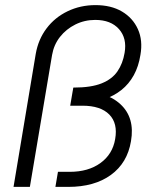

<svg xmlns="http://www.w3.org/2000/svg" viewBox="-20 -732 595 752"><path d="M33 0 120 -521Q130 -578 162.5 -621Q195 -664 245 -688Q295 -712 354 -712Q415 -712 457.5 -687Q500 -662 520 -618Q540 -574 530 -517Q523 -472 504 -437.5Q485 -403 455.5 -379.5Q426 -356 388 -343.5Q350 -331 303 -331H258L267 -389H269Q337 -389 378 -405.5Q419 -422 440 -452.5Q461 -483 468 -525Q478 -582 446 -618Q414 -654 353 -654Q311 -654 275 -636Q239 -618 215 -587.5Q191 -557 184 -517L97 0ZM197 0 207 -59H253Q326 -59 373.5 -93.5Q421 -128 431 -187Q442 -249 408 -283.5Q374 -318 303 -318H255L265 -377H279Q394 -377 451.5 -324Q509 -271 493 -179Q479 -94 414.5 -47Q350 0 247 0Z"/></svg>

Font: Figtree Light Light
Style: Italic
Weight: 300
Italic angle: -9.5°
Version: Version 2.000